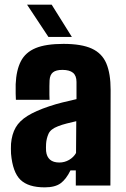

<svg xmlns="http://www.w3.org/2000/svg" viewBox="-20 -799 542 827"><path d="M172.5 8Q102 8 68.2 -24.5Q34.5 -57 27.5 -137Q27 -145.5 27 -159Q27 -172.5 27.5 -180Q31 -221 47.5 -249.8Q64 -278.5 98.8 -300Q133.5 -321.5 191.5 -341Q221.5 -351 248 -357.5Q274.5 -364 309.5 -372V-446Q309.5 -473 294.5 -485.5Q279.5 -498 248.5 -498Q221.5 -498 208.2 -487.5Q195 -477 193.5 -453Q193 -447.5 192.8 -428.2Q192.5 -409 192.8 -390.5Q193 -372 193.5 -369H48.5Q48 -375 47.5 -395.5Q47 -416 47.5 -436Q50 -496.5 69.8 -535Q89.5 -573.5 133.5 -591.8Q177.5 -610 253.5 -610Q331 -610 375.2 -589.8Q419.5 -569.5 438 -525.8Q456.5 -482 456.5 -412L455.5 0H306.5V-65H283.5Q265 -27 241 -9.5Q217 8 172.5 8ZM235.5 -99Q258 -99 277.5 -110.2Q297 -121.5 307.5 -140L308.5 -277Q288.5 -272.5 267.8 -267.2Q247 -262 229.5 -255Q198 -243 189 -222.8Q180 -202.5 178.5 -180Q178 -167.5 178 -163Q178 -158.5 178.5 -148Q181 -124 195.2 -111.5Q209.5 -99 235.5 -99ZM188.5 -640 96.5 -779H202.5L289.5 -640Z"/></svg>

Font: Big Shoulders Text Thin Black
Style: Regular
Weight: 900
Version: Version 2.002